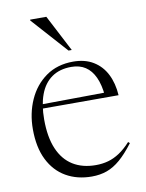

<svg xmlns="http://www.w3.org/2000/svg" viewBox="-83 -777 642 846"><g transform="rotate(-10 238.0 -354.0)"><path d="M265 -503Q318 -503 355.2 -480.2Q392.5 -457.5 413 -417Q433.5 -376.5 437 -322.5H89.5V-341.5L397.5 -344.5L377.5 -330Q373 -380 357.5 -413.8Q342 -447.5 316 -464.5Q290 -481.5 253 -481.5Q200.5 -481.5 165.2 -456.5Q130 -431.5 112.8 -385Q95.5 -338.5 95.5 -273.5Q95.5 -195 118 -142.2Q140.5 -89.5 183 -63Q225.5 -36.5 285.5 -36.5Q315.5 -36.5 341.2 -43.8Q367 -51 392 -67.5Q417 -84 442.5 -112L449.5 -106Q417 -63 387.5 -37.5Q358 -12 327.2 -1Q296.5 10 259.5 10Q194 10 144.2 -18.8Q94.5 -47.5 66.8 -103.2Q39 -159 39 -240Q39 -311.5 65.8 -371.2Q92.5 -431 143.2 -467Q194 -503 265 -503ZM268.5 -554.5H254L111 -714V-718H183.5Z"/></g></svg>

Font: Newsreader 60pt Light
Style: Regular
Weight: 300
Designer: Hugues Gentile
Foundry: Production Type
Version: Version 1.003